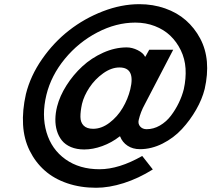

<svg xmlns="http://www.w3.org/2000/svg" viewBox="-20 -865 1020 911"><path d="M598.1 -440.9Q623.5 -544.9 546.9 -544.9Q508.3 -544.9 469.5 -517.1Q430.7 -489.3 404.5 -450Q378.4 -410.6 369.1 -372.1Q361.3 -336.4 361.6 -310.3Q361.8 -284.2 377 -269Q392.1 -253.9 421.9 -253.9Q461.9 -253.9 499.5 -282.5Q537.1 -311 562 -353Q586.9 -395 598.1 -440.9ZM951.2 -442.9Q939 -394 910.6 -344.5Q882.3 -294.9 843.3 -252.7Q804.2 -210.4 751.5 -183.8Q698.7 -157.2 644 -157.2Q609.9 -157.2 585.2 -173.6Q560.5 -189.9 549.8 -217.8H547.9Q509.8 -188 465.3 -171.9Q420.9 -155.8 379.9 -155.8Q343.8 -155.8 316.7 -167.2Q289.6 -178.7 273.7 -198.5Q257.8 -218.3 250 -244.4Q242.2 -270.5 242.7 -299.8Q243.2 -329.1 251 -359.9Q263.7 -409.7 295.4 -459.7Q327.1 -509.8 370.4 -549.8Q413.6 -589.8 469.5 -615Q525.4 -640.1 581.1 -640.1Q606.9 -640.1 633.3 -627Q659.7 -613.8 668 -596.2H669.9L688 -628.9H801.8L667 -370.1Q647 -334 638.2 -295.9Q633.8 -277.8 645 -264.9Q656.2 -252 675.8 -252Q708.5 -252 738.8 -269.5Q769 -287.1 790.8 -315.7Q812.5 -344.2 828.1 -376.5Q843.8 -408.7 852.1 -441.9Q863.3 -493.2 860.4 -539.8Q857.4 -586.4 837.9 -626.5Q818.4 -666.5 788.1 -695.6Q757.8 -724.6 714.8 -741.2Q671.9 -757.8 622.1 -757.8Q531.2 -757.8 441.9 -711.2Q352.5 -664.6 287.6 -585.7Q222.7 -506.8 200.2 -415Q176.8 -318.4 200.7 -237.3Q224.6 -156.2 290.8 -109.1Q356.9 -62 452.1 -62Q544.4 -62 654.8 -125L705.1 -61Q637.2 -18.6 567.4 3.7Q497.6 25.9 436 25.9Q361.3 25.9 298.6 4.4Q235.8 -17.1 191.9 -56.2Q147.9 -95.2 120.6 -150.4Q93.3 -205.6 89.4 -273.2Q85.4 -340.8 103 -418.9Q124.5 -505.4 179.7 -584.7Q234.9 -664.1 307.9 -720.9Q380.9 -777.8 468.5 -811.5Q556.2 -845.2 641.1 -845.2Q706.1 -845.2 763.2 -825.2Q820.3 -805.2 861.6 -769Q902.8 -732.9 929.7 -682.6Q956.5 -632.3 961.7 -572Q966.8 -511.7 951.2 -442.9Z"/></svg>

Font: Sinkin Sans 600 SemiBold Italic
Style: Regular
Weight: 600
Italic angle: -112°
Designer: Keith Bates
Foundry: K-Type
Version: Sinkin Sans (version 1.0)  by Keith Bates   •   © 2014   www